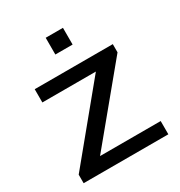

<svg xmlns="http://www.w3.org/2000/svg" viewBox="-170 -837 893 954"><g transform="rotate(-30 276.0 -360.0)"><path d="M33 0V-49L363 -450H56V-526H504V-479L171 -76H519V0ZM231 -624V-720H330V-624Z"/></g></svg>

Font: Archivo SemiExpanded
Style: Regular
Weight: 400
Width: 6
Designer: Hector Gatti
Foundry: Omnibus-Type
Version: Version 2.001